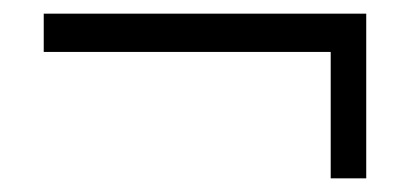

<svg xmlns="http://www.w3.org/2000/svg" viewBox="-20 -425 597 281"><path d="M464 -164V-349H44V-405H516V-164Z"/></svg>

Font: Alumni Sans Thin Medium
Style: Regular
Weight: 500
Version: Version 1.018